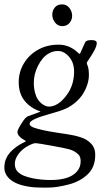

<svg xmlns="http://www.w3.org/2000/svg" viewBox="-29 -607 475 881"><path d="M256.8 -487.1Q236.6 -487.1 223.8 -503.3Q210.9 -519.5 210.9 -539.3Q210.9 -559.1 222.7 -573Q234.4 -586.9 255.4 -586.9Q276.4 -586.9 289.2 -570.7Q302 -554.4 302 -534.9Q302 -515.4 289.6 -501.2Q277.1 -487.1 256.8 -487.1ZM198 -84Q106.9 -58.6 106.9 -40Q106.9 -27.8 127.4 -21Q147.9 -14.2 166 -10.3Q195.3 -3.9 229.9 1.3Q264.4 6.6 279.3 8.8Q294.2 11 309.4 14.3Q324.7 17.6 340.9 22.8Q357.2 28.1 368.5 35.3Q379.9 42.5 389.2 52.2Q408 71.5 408 102.1Q408 132.6 399 154.7Q390.1 176.8 373.5 192.7Q356.9 208.7 334.8 220.7Q312.7 232.7 285.2 239.7Q231.4 253.9 189.3 253.9Q147.2 253.9 130.7 252.7Q114.3 251.5 96.6 248.4Q78.9 245.4 63.8 240.6Q48.8 235.8 35 228.3Q21.2 220.7 11.7 210.9Q-9 189.2 -9 164.3Q-9 139.4 -1.8 122.7Q5.4 106 15.7 94.1Q26.1 82.3 39.6 71.8Q60.1 55.7 84 44.9Q94.2 41.3 82.6 35.6Q71 30 61 19.8Q51 9.5 51 -0.9Q51 -11.2 69.2 -40Q87.4 -68.8 97.9 -73L152.1 -93Q157 -95 156.9 -95.6Q156.7 -96.2 154.3 -96.8Q151.9 -97.4 151.2 -97.5Q150.6 -97.7 144.5 -100Q138.4 -102.3 127.8 -107.9Q117.2 -113.5 103.5 -124.6Q89.8 -135.7 80.1 -149.4Q56.9 -182.1 56.9 -229.6Q56.9 -277.1 80.9 -316.8Q105 -356.4 146.4 -379.3Q187.7 -402.1 239.9 -402.1Q292 -402.1 332 -362.1Q336.4 -357.7 339.7 -363.9Q343 -370.1 351.1 -389.3Q359.1 -408.4 361.8 -413.3Q366.7 -423.1 390.9 -423.1Q415 -423.1 415 -409.8Q415 -396.5 404.1 -376Q393.1 -355.5 381.2 -338.4Q369.4 -321.3 369.1 -318.6Q368.9 -315.9 373.9 -303Q378.9 -290 378.9 -261.2Q378.9 -232.4 364.1 -199.3Q349.4 -166.3 324 -143.1Q298.6 -119.9 272.3 -108.3Q246.1 -96.7 198 -84ZM122.6 211.4Q162.4 219 203.2 219Q244.1 219 274.3 210.1Q304.4 201.2 322.8 181.4Q341.1 161.6 341.1 133.1Q341.1 111.1 330.4 101.6Q319.8 92 311.5 87.3Q303.2 82.5 290.5 78.6Q269.3 72.5 206.2 61.3Q143.1 50 136.4 50Q129.6 50 125.4 51.3Q121.1 52.5 118.3 53.6Q115.5 54.7 109.9 57.4Q104.2 60.1 102.1 61Q74 75.7 56.5 98.8Q39.1 121.8 39.1 144.4Q39.1 167 51.1 179.7Q63.2 192.4 81.2 199.6Q99.1 206.8 122.6 211.4ZM162.6 -131.3Q179.9 -117.9 195.4 -117.9Q210.9 -117.9 226.6 -125.4Q242.2 -132.8 257.1 -147.5Q272 -162.1 284.2 -181.2Q311 -223.6 311 -279.1Q311 -329.6 275.1 -358.9Q257.6 -373 236.7 -373Q215.8 -373 197.8 -363.4Q179.7 -353.8 166.9 -338.4Q154.1 -323 144.7 -303.8Q135.3 -284.7 130.6 -265.4Q126 -246.1 126 -224.7Q126 -203.4 131.3 -183Q136.7 -162.6 144.7 -150.8Q152.6 -138.9 162.6 -131.3Z"/></svg>

Font: Fanwood Text
Style: Italic
Weight: 400
Italic angle: -9°
Version: Version 1.101